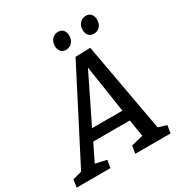

<svg xmlns="http://www.w3.org/2000/svg" viewBox="-237 -1033 1117 1179"><g transform="rotate(-30 321.5 -443.0)"><path d="M466 -702 580 -72 639 -54 630 0H380L389 -54L473 -74L453 -194H194L134 -72L213 -54L204 0H-36L-27 -54L37 -71L360 -699ZM444 -269 393 -604 229 -269ZM283 -820Q283 -849 300 -867.5Q317 -886 343 -886Q366 -886 379 -871Q392 -856 392 -831Q392 -802 375 -783.5Q358 -765 332 -765Q310 -765 296.5 -780Q283 -795 283 -820ZM480 -820Q480 -849 497 -867.5Q514 -886 540 -886Q563 -886 576 -871Q589 -856 589 -831Q589 -802 572.5 -783.5Q556 -765 530 -765Q507 -765 493.5 -780Q480 -795 480 -820Z"/></g></svg>

Font: Bitter Pro Medium
Style: Italic
Weight: 500
Italic angle: -9°
Designer: Sol Matas, and Bitter project Authors
Foundry: Sol Matas
Version: Version 1.010